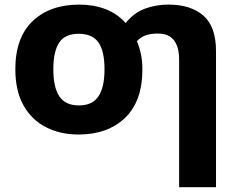

<svg xmlns="http://www.w3.org/2000/svg" viewBox="-20 -564 1016 819"><path d="M587.4 -268.6Q587.4 -131.8 513.2 -61Q439 9.8 314.9 9.8Q237.8 9.8 176.8 -21Q115.7 -51.8 80.6 -113.8Q45.4 -175.8 45.4 -268.6Q45.4 -403.8 119.4 -474.1Q193.4 -544.4 317.9 -544.4Q378.9 -544.4 429.2 -525.4Q479.5 -506.3 516.1 -465.8Q550.8 -509.3 597.9 -526.9Q645 -544.4 698.2 -544.4Q793 -544.4 847.2 -497.8Q901.4 -451.2 901.4 -345.7V234.4H744.1V-309.6Q744.1 -363.3 722.2 -392.1Q700.2 -420.9 653.3 -420.9Q591.3 -420.9 564 -387.7Q575.2 -362.3 581.3 -332.5Q587.4 -302.7 587.4 -268.6ZM207.5 -268.6Q207.5 -191.4 233.2 -152.8Q258.8 -114.3 316.9 -114.3Q373.5 -114.3 399.7 -152.6Q425.8 -190.9 425.8 -268.6Q425.8 -346.2 399.9 -383.1Q374 -419.9 315.9 -419.9Q256.8 -419.9 232.2 -381.8Q207.5 -343.8 207.5 -268.6Z"/></svg>

Font: Lunasima
Style: Bold
Weight: 700
Designer: The DocRepair Project, Monotype Design Team
Foundry: Google
Version: Version 2.009